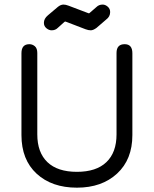

<svg xmlns="http://www.w3.org/2000/svg" viewBox="-20 -824 683 852"><path d="M275.4 -726.6 359.4 -694.3C367.8 -691.1 375.7 -689.5 382.8 -689.5C390 -689.5 398.4 -693 408.2 -700.2L451.2 -737.3C462.9 -745.8 468.8 -756.8 468.8 -770.5C468.8 -780.3 465.2 -788.2 458 -794.4C450.8 -800.6 443.4 -803.7 435.5 -803.7C424.5 -803.7 415.4 -800.1 408.2 -793L378.9 -767.6C377 -765.6 375.7 -764.6 375 -764.6C373.7 -764.6 371.7 -765.3 369.1 -766.6L284.2 -798.8C275.7 -802.1 268.2 -803.7 261.7 -803.7C253.3 -803.7 244.8 -800.1 236.3 -793L192.4 -755.9C180.7 -746.1 174.8 -735 174.8 -722.7C174.8 -712.9 178.5 -704.9 186 -698.7C193.5 -692.5 201.2 -689.5 209 -689.5C220.1 -689.5 229.2 -693 236.3 -700.2L264.6 -725.6C266.6 -727.5 268.2 -728.5 269.5 -728.5C270.8 -728.5 272.8 -727.9 275.4 -726.6ZM497.1 -588.9V-227.5C497.1 -174.2 482.1 -133.1 452.1 -104.5C422.2 -75.8 378.6 -61.5 321.3 -61.5C264 -61.5 220.4 -75.8 190.4 -104.5C160.5 -133.1 145.5 -174.2 145.5 -227.5V-588.9C145.5 -602.5 141.9 -612.5 134.8 -618.7C127.6 -624.8 119.5 -627.9 110.4 -627.9C86.9 -627.9 75.2 -614.6 75.2 -587.9V-224.6C75.2 -151.7 97.7 -94.6 142.6 -53.2C187.5 -11.9 247.1 8.8 321.3 8.8C394.9 8.8 454.3 -12 499.5 -53.7C544.8 -95.4 567.4 -152.3 567.4 -224.6V-587.9C567.4 -614.6 556 -627.9 533.2 -627.9C509.1 -627.9 497.1 -614.9 497.1 -588.9Z"/></svg>

Font: Jura
Style: DemiBold
Weight: 600
Version: Version 2.5.1